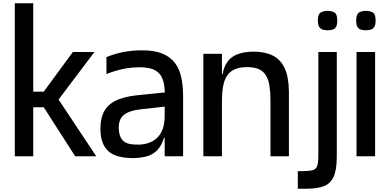

<svg xmlns="http://www.w3.org/2000/svg" viewBox="-20 -950 2361 1167"><path d="M70 0V-930H182V-393H246L423 -634H554L336 -345L565 0H437L246 -298H182V0Z M981 0V-307Q981 -313 981 -322.5Q981 -332 981.5 -342Q982 -352 982 -361Q982 -370 982 -374Q982 -425 972 -458Q962 -491 942 -509Q922 -527 893.5 -534Q865 -541 829 -541Q776 -541 726.5 -530.5Q677 -520 627 -500V-603Q682 -625 733 -634.5Q784 -644 839 -644Q915 -645 964 -625.5Q1013 -606 1041.5 -569.5Q1070 -533 1081.5 -481.5Q1093 -430 1093 -365V0ZM790 11Q729 11 685.5 -4Q642 -19 618.5 -54Q595 -89 591 -146Q587 -214 607 -261Q627 -308 677.5 -335Q728 -362 813 -371L1001 -390V-304L838 -286Q764 -278 731.5 -250.5Q699 -223 702 -164Q705 -123 721 -102.5Q737 -82 764.5 -76Q792 -70 827 -71Q854 -72 881 -80.5Q908 -89 930.5 -108Q953 -127 967 -161Q981 -195 981 -247L999 -113H977Q962 -64 935.5 -37Q909 -10 872.5 0Q836 10 790 11Z M1329 -334V-442Q1329 -515 1352 -557.5Q1375 -600 1418 -618Q1461 -636 1521 -636Q1590 -636 1637.5 -612.5Q1685 -589 1710 -536Q1735 -483 1736 -393L1624 -338Q1624 -389 1618 -427.5Q1612 -466 1596.5 -491.5Q1581 -517 1553.5 -529.5Q1526 -542 1481 -542Q1438 -542 1408.5 -529.5Q1379 -517 1361.5 -492Q1344 -467 1336.5 -427.5Q1329 -388 1329 -334ZM1216 0V-623H1329V-442V0ZM1331 -436 1296 -461V-500H1342ZM1624 0V-397L1736 -395V0Z M1790 197V90H1818Q1852 90 1871.5 86.5Q1891 83 1900 72.5Q1909 62 1912 41.5Q1915 21 1915 -14V-204H2027V3Q2027 83 2007.5 125Q1988 167 1947.5 182Q1907 197 1844 197ZM1915 -189V-634H2027V-189ZM1971 -766Q1955 -766 1941.5 -770Q1928 -774 1920 -786.5Q1912 -799 1912 -825Q1912 -864 1929.5 -874Q1947 -884 1971 -884Q1996 -884 2013 -874Q2030 -864 2030 -825Q2030 -799 2022.5 -786.5Q2015 -774 2001.5 -770Q1988 -766 1971 -766Z M2147 0V-634H2260V0ZM2203 -766Q2187 -766 2173.5 -770Q2160 -774 2152.5 -786.5Q2145 -799 2145 -825Q2145 -864 2162 -874Q2179 -884 2204 -884Q2229 -884 2246 -874Q2263 -864 2263 -825Q2263 -799 2255 -786.5Q2247 -774 2233.5 -770Q2220 -766 2203 -766Z"/></svg>

Font: Matangi
Style: Bold
Weight: 700
Designer: Prashant Pant
Foundry: The Graphic Ant
Version: Version 3.002